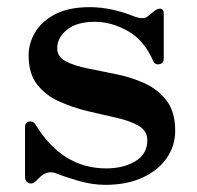

<svg xmlns="http://www.w3.org/2000/svg" viewBox="-20 -505 550 537"><path d="M275 12Q239 12 202 1.5Q165 -9 140 -19Q128 -24 118.5 -23Q109 -22 101 -17Q95 -13 90.5 -8.5Q86 -4 81 1Q71 11 60.5 7Q50 3 50 -11V-150Q50 -163 61.5 -165Q73 -167 79 -157Q154 -34 277 -34Q325 -34 358.5 -54Q392 -74 392 -113Q392 -139 368 -153Q344 -167 306 -175.5Q268 -184 226 -194Q184 -204 146 -221Q108 -238 84 -268.5Q60 -299 60 -350Q60 -384 78.5 -415Q97 -446 135 -465.5Q173 -485 231 -485Q264 -485 296.5 -477.5Q329 -470 353 -460Q381 -449 393 -459Q398 -463 403.5 -467.5Q409 -472 414 -476Q423 -482 430.5 -480.5Q438 -479 438 -466V-341Q438 -328 426 -325.5Q414 -323 409 -333Q384 -392 338 -418Q292 -444 246 -444Q194 -444 167 -421.5Q140 -399 140 -370Q140 -346 164 -333.5Q188 -321 225.5 -313.5Q263 -306 305 -297.5Q347 -289 384.5 -272Q422 -255 446 -223.5Q470 -192 470 -139Q470 -97 446 -62.5Q422 -28 378 -8Q334 12 275 12Z"/></svg>

Font: Zen Antique Soft
Style: Regular
Weight: 400
Designer: Yoshimichi Ohira
Foundry: Positype
Version: Version 1.001